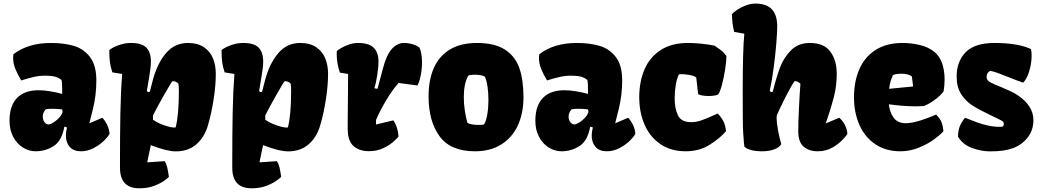

<svg xmlns="http://www.w3.org/2000/svg" viewBox="-20 -812 5655 1043"><path d="M317.9 -301.8V-316.9Q317.9 -332 317.1 -350.6Q316.4 -369.1 314.9 -375Q310.5 -383.3 289.8 -392.1Q269 -400.9 222.2 -400.9Q193.4 -400.9 162.8 -393.8Q132.3 -386.7 95.2 -375Q75.2 -408.2 63.2 -438.2Q51.3 -468.3 51.3 -498.5Q51.3 -507.8 52.7 -517.1Q131.8 -578.6 257.3 -578.6Q326.7 -578.6 380.4 -563Q434.1 -547.4 468.8 -502.4Q503.4 -457.5 503.4 -375Q503.4 -294.4 484.6 -219Q465.8 -143.6 465.3 -142.1L536.1 -172.4Q550.3 -157.2 561.3 -135.5Q572.3 -113.8 575.2 -85.4Q568.4 -70.8 545.4 -48.1Q522.5 -25.4 489.3 -7.8Q456.1 9.8 419.9 9.8Q379.4 9.8 358.6 -14.2Q337.9 -38.1 337.9 -76.2Q337.9 -97.7 344.2 -119.6L329.6 -124Q315.9 -46.9 271.5 -18.6Q227.1 9.8 173.3 9.8Q138.2 9.8 105.5 -10Q72.8 -29.8 52.2 -67.6Q31.7 -105.5 31.7 -156.2Q31.7 -237.3 72.3 -279.5Q112.8 -321.8 189.9 -321.8Q218.8 -321.8 253.7 -315.9Q288.6 -310.1 317.9 -301.8ZM320.3 -206.1 317.4 -217.8Q291.5 -221.2 262.2 -221.2Q237.3 -221.2 228 -217.3Q212.4 -199.7 212.4 -178.2Q212.4 -162.6 220.5 -149.9Q228.5 -137.2 245.6 -135.7Q257.8 -138.2 274.7 -149.4Q291.5 -160.6 304.7 -176.3Q317.9 -191.9 320.3 -206.1Z M590.3 -418.9Q580.1 -450.7 576.9 -475.6Q573.7 -500.5 573.7 -540Q581.5 -546.9 599.1 -555.9Q616.7 -564.9 641.1 -571.8Q665.5 -578.6 691.4 -578.6Q750.5 -578.6 775.1 -553.2Q799.8 -527.8 799.8 -477.1Q799.8 -448.7 791.5 -400.4Q777.8 -322.8 777.8 -318.8Q777.8 -316.4 781.2 -314.2Q784.7 -312 788.6 -312Q793 -312 794.4 -315.4L799.3 -335L810.1 -376.5Q834 -466.8 881.3 -522.7Q928.7 -578.6 1000.5 -578.6Q1054.2 -578.6 1088.1 -555.4Q1122.1 -532.2 1137.2 -494.4Q1152.3 -456.5 1152.3 -411.1Q1152.3 -349.6 1140.6 -273.2Q1128.9 -196.8 1109.4 -130.4Q1090.3 -65.4 1046.1 -27.6Q1002 10.3 936 10.3Q912.1 10.3 880.1 2.7Q848.1 -4.9 799.3 -23.4L779.8 68.8L780.8 69.8L874 63.5Q883.3 76.7 887.9 95.5Q892.6 114.3 896 138.7L897.5 148.4Q897.5 150.4 876 166.7Q854.5 183.1 818.8 197Q783.2 210.9 736.8 210.9Q631.8 210.9 631.8 99.1V65.4Q631.8 -83.5 634 -200Q636.2 -316.4 643.6 -410.2ZM951.7 -319.8Q951.7 -342.8 949.2 -356.9Q938 -371.1 917 -371.1Q910.2 -365.2 870.1 -294.2Q830.1 -223.1 811 -185.1V-161.6Q837.9 -143.1 873 -131.1Q908.2 -119.1 926.8 -119.1Q931.2 -119.1 934.1 -120.1Q951.7 -186 951.7 -319.8Z M1200.2 -418.9Q1189.9 -450.7 1186.8 -475.6Q1183.6 -500.5 1183.6 -540Q1191.4 -546.9 1209 -555.9Q1226.6 -564.9 1251 -571.8Q1275.4 -578.6 1301.3 -578.6Q1360.4 -578.6 1385 -553.2Q1409.7 -527.8 1409.7 -477.1Q1409.7 -448.7 1401.4 -400.4Q1387.7 -322.8 1387.7 -318.8Q1387.7 -316.4 1391.1 -314.2Q1394.5 -312 1398.4 -312Q1402.8 -312 1404.3 -315.4L1409.2 -335L1419.9 -376.5Q1443.8 -466.8 1491.2 -522.7Q1538.6 -578.6 1610.4 -578.6Q1664.1 -578.6 1698 -555.4Q1731.9 -532.2 1747.1 -494.4Q1762.2 -456.5 1762.2 -411.1Q1762.2 -349.6 1750.5 -273.2Q1738.8 -196.8 1719.2 -130.4Q1700.2 -65.4 1656 -27.6Q1611.8 10.3 1545.9 10.3Q1522 10.3 1490 2.7Q1458 -4.9 1409.2 -23.4L1389.6 68.8L1390.6 69.8L1483.9 63.5Q1493.2 76.7 1497.8 95.5Q1502.4 114.3 1505.9 138.7L1507.3 148.4Q1507.3 150.4 1485.8 166.7Q1464.4 183.1 1428.7 197Q1393.1 210.9 1346.7 210.9Q1241.7 210.9 1241.7 99.1V65.4Q1241.7 -83.5 1243.9 -200Q1246.1 -316.4 1253.4 -410.2ZM1561.5 -319.8Q1561.5 -342.8 1559.1 -356.9Q1547.9 -371.1 1526.9 -371.1Q1520 -365.2 1480 -294.2Q1439.9 -223.1 1420.9 -185.1V-161.6Q1447.8 -143.1 1482.9 -131.1Q1518.1 -119.1 1536.6 -119.1Q1541 -119.1 1543.9 -120.1Q1561.5 -186 1561.5 -319.8Z M1869.6 -233.9Q1871.1 -395 1871.1 -410.2L1826.2 -417.5Q1816.9 -445.3 1813 -469.7Q1809.1 -494.1 1809.1 -519Q1809.1 -529.3 1809.6 -534.7Q1817.9 -542 1835.4 -552.2Q1853 -562.5 1877 -570.6Q1900.9 -578.6 1925.8 -578.6Q1983.9 -578.6 2010 -552.7Q2036.1 -526.9 2036.1 -477.1Q2036.1 -446.8 2028.6 -399.7Q2021 -352.5 2013.2 -332.5L2030.8 -329.6L2060.1 -439.9Q2079.6 -514.6 2108.9 -546.6Q2138.2 -578.6 2174.8 -578.6Q2198.7 -578.6 2222.4 -571.3Q2246.1 -564 2258.8 -553.2Q2272.5 -522.9 2272.5 -472.7Q2272.5 -437.5 2265.6 -403.1Q2258.8 -368.7 2248 -347.7L2145.5 -361.3Q2114.3 -328.1 2079.1 -269.3Q2043.9 -210.4 2022.9 -161.1L2022.5 -135.7L2117.2 -158.2Q2141.1 -121.6 2145 -71.3Q2145 -68.4 2123 -47.4Q2101.1 -26.4 2065.2 -8.5Q2029.3 9.3 1982.9 9.3Q1935.1 9.3 1903.1 -16.4Q1871.1 -42 1869.1 -103Q1868.7 -110.4 1868.7 -130.9Q1868.7 -151.9 1869.6 -233.9Z M2570.3 -578.6Q2668 -578.6 2723.6 -542.2Q2779.3 -505.9 2801.5 -441.4Q2823.7 -377 2823.7 -283.7Q2823.7 -199.2 2794.2 -133.1Q2764.6 -66.9 2705.3 -28.6Q2646 9.8 2560.1 9.8Q2427.2 9.8 2367.7 -72Q2308.1 -153.8 2308.1 -288.6Q2308.1 -377 2336.4 -441.9Q2364.7 -506.8 2423.3 -542.7Q2481.9 -578.6 2570.3 -578.6ZM2610.4 -137.2Q2621.6 -156.7 2627.4 -192.4Q2633.3 -228 2633.3 -269.5Q2633.3 -307.6 2628.4 -341.1Q2623.5 -374.5 2614.7 -393.6Q2609.4 -399.9 2593.3 -403.1Q2577.1 -406.2 2558.1 -406.2Q2533.2 -406.2 2523.9 -400.9Q2499.5 -358.9 2499.5 -284.2Q2499.5 -249 2504.9 -212.4Q2510.3 -175.8 2518.6 -146Q2524.4 -139.6 2542.5 -136.5Q2560.5 -133.3 2580.1 -133.3Q2605 -133.3 2610.4 -137.2Z M3174.3 -301.8V-316.9Q3174.3 -332 3173.6 -350.6Q3172.9 -369.1 3171.4 -375Q3167 -383.3 3146.2 -392.1Q3125.5 -400.9 3078.6 -400.9Q3049.8 -400.9 3019.3 -393.8Q2988.8 -386.7 2951.7 -375Q2931.6 -408.2 2919.7 -438.2Q2907.7 -468.3 2907.7 -498.5Q2907.7 -507.8 2909.2 -517.1Q2988.3 -578.6 3113.8 -578.6Q3183.1 -578.6 3236.8 -563Q3290.5 -547.4 3325.2 -502.4Q3359.9 -457.5 3359.9 -375Q3359.9 -294.4 3341.1 -219Q3322.3 -143.6 3321.8 -142.1L3392.6 -172.4Q3406.7 -157.2 3417.7 -135.5Q3428.7 -113.8 3431.6 -85.4Q3424.8 -70.8 3401.9 -48.1Q3378.9 -25.4 3345.7 -7.8Q3312.5 9.8 3276.4 9.8Q3235.8 9.8 3215.1 -14.2Q3194.3 -38.1 3194.3 -76.2Q3194.3 -97.7 3200.7 -119.6L3186 -124Q3172.4 -46.9 3127.9 -18.6Q3083.5 9.8 3029.8 9.8Q2994.6 9.8 2961.9 -10Q2929.2 -29.8 2908.7 -67.6Q2888.2 -105.5 2888.2 -156.2Q2888.2 -237.3 2928.7 -279.5Q2969.2 -321.8 3046.4 -321.8Q3075.2 -321.8 3110.1 -315.9Q3145 -310.1 3174.3 -301.8ZM3176.8 -206.1 3173.8 -217.8Q3147.9 -221.2 3118.7 -221.2Q3093.8 -221.2 3084.5 -217.3Q3068.8 -199.7 3068.8 -178.2Q3068.8 -162.6 3076.9 -149.9Q3085 -137.2 3102.1 -135.7Q3114.3 -138.2 3131.1 -149.4Q3147.9 -160.6 3161.1 -176.3Q3174.3 -191.9 3176.8 -206.1Z M3716.8 -578.6Q3747.1 -578.6 3786.4 -575Q3825.7 -571.3 3861.8 -564L3871.6 -557.1Q3893.6 -542 3904.1 -533Q3914.6 -523.9 3926.3 -507.8Q3926.3 -481.4 3919.2 -435.3Q3912.1 -389.2 3901.4 -349.6Q3890.6 -310.1 3880.9 -298.8Q3864.7 -290.5 3828.6 -290.5Q3811 -290.5 3795.7 -293.2Q3780.3 -295.9 3772.5 -300.3L3762.2 -390.6Q3754.9 -398.9 3728.8 -404.1Q3702.6 -409.2 3680.7 -409.2Q3673.8 -409.2 3668 -408.2Q3656.7 -385.3 3650.9 -349.6Q3645 -314 3645 -276.9Q3645 -223.1 3662.6 -185.8Q3680.2 -148.4 3734.4 -148.4Q3761.2 -148.4 3787.4 -157.2Q3813.5 -166 3853.5 -184.1Q3870.1 -191.9 3878.4 -195.3Q3897.9 -175.8 3909.2 -154.3Q3920.4 -132.8 3923.8 -99.1Q3892.6 -62.5 3836.2 -26.4Q3779.8 9.8 3704.6 9.8Q3624.5 9.8 3567.6 -29.1Q3510.7 -67.9 3481.7 -134.5Q3452.6 -201.2 3452.6 -283.7Q3452.6 -368.2 3481 -434.6Q3509.3 -501 3568.6 -539.8Q3627.9 -578.6 3716.8 -578.6Z M4014.6 -317.4Q4014.6 -543.9 4023.4 -628.9L3968.3 -638.7Q3956.5 -683.6 3956.5 -735.4Q3963.9 -744.6 3983.9 -758.3Q4003.9 -772 4030.5 -782.2Q4057.1 -792.5 4083.5 -792.5Q4143.6 -792.5 4172.9 -761.7Q4202.1 -731 4202.1 -667.5Q4202.1 -639.6 4197.3 -577.9Q4192.4 -516.1 4183.1 -445.6Q4173.8 -375 4161.6 -319.8Q4161.6 -316.9 4165 -314.5Q4168.5 -312 4172.4 -312Q4176.8 -312 4178.2 -315.4Q4197.8 -393.1 4217.3 -445.3Q4236.8 -497.6 4276.4 -538.1Q4315.9 -578.6 4378.9 -578.6Q4457 -578.6 4491.2 -531Q4525.4 -483.4 4525.4 -411.1Q4525.4 -346.7 4510.3 -286.9Q4495.1 -227.1 4472.7 -162.1Q4473.6 -164.6 4465.8 -143.1L4466.8 -142.1L4539.1 -172.4Q4577.1 -139.6 4583.5 -85.4Q4583.5 -82 4561.5 -57.4Q4539.6 -32.7 4503.7 -11.5Q4467.8 9.8 4421.4 9.8Q4375 9.8 4345.7 -15.1Q4316.4 -40 4316.4 -100.1Q4316.4 -147.9 4320.3 -228Q4324.2 -308.1 4328.1 -356.9Q4315.4 -370.6 4296.9 -371.6Q4279.8 -349.6 4246.6 -283.7Q4213.4 -217.8 4199.7 -185.1Q4198.7 -178.2 4198.7 -171.9Q4198.7 -147.5 4206.1 -106.2Q4213.4 -64.9 4224.1 -29.3Q4215.3 -12.7 4188 -1.5Q4160.6 9.8 4120.6 9.8Q4084.5 9.8 4062.7 3.9Q4041 -2 4032.2 -8.5Q4023.4 -15.1 4023.4 -16.6Q4022.9 -21 4021 -39.8Q4019 -58.6 4017.1 -92.5Q4015.1 -126.5 4015.1 -169.9Z M4883.3 -578.6Q4929.7 -578.6 4976.1 -567.6Q5022.5 -556.6 5054.7 -531.2Q5084.5 -507.3 5097.9 -468Q5111.3 -428.7 5111.3 -380.9Q5111.3 -349.1 5106 -315.9Q5100.1 -306.2 5083 -290.3Q5065.9 -274.4 5043 -259.3Q5020 -244.1 4998.5 -235.8Q4978 -234.4 4956.1 -234.4Q4917.5 -234.4 4877.9 -237.8Q4838.4 -241.2 4808.6 -245.6Q4812.5 -204.1 4834 -173.3Q4855.5 -142.6 4902.3 -142.6Q4906.7 -142.6 4916.5 -143.6Q4946.3 -146.5 4986.1 -159.4Q5025.9 -172.4 5065.4 -189.5Q5084 -170.9 5092.8 -152.3Q5101.6 -133.8 5105 -99.1Q5089.8 -81.5 5055.9 -56.2Q5022 -30.8 4973.1 -10.5Q4924.3 9.8 4871.1 9.8Q4791 9.8 4734.1 -29.1Q4677.2 -67.9 4648.2 -134.5Q4619.1 -201.2 4619.1 -283.7Q4619.1 -368.2 4647.5 -434.6Q4675.8 -501 4735.1 -539.8Q4794.4 -578.6 4883.3 -578.6ZM4933.6 -396Q4926.8 -403.3 4910.6 -407.5Q4894.5 -411.6 4877 -411.6Q4862.8 -411.6 4848.4 -409.2Q4834 -406.7 4831.1 -403.8Q4814.5 -371.1 4810.1 -329.6L4940.4 -342.3Z M5409.7 -123Q5423.3 -123 5429.2 -125.5Q5430.7 -127.4 5431.9 -131.6Q5433.1 -135.7 5433.1 -140.1Q5433.1 -149.9 5421.9 -156.2Q5404.3 -166 5359.4 -187Q5297.9 -216.3 5262 -239.3Q5226.1 -262.2 5201.4 -300.3Q5176.8 -338.4 5176.8 -396Q5176.8 -478.5 5226.1 -528.6Q5275.4 -578.6 5382.3 -578.6Q5509.8 -578.6 5580.6 -545.4Q5584 -531.2 5584 -509.8Q5584 -468.8 5571.3 -426Q5558.6 -383.3 5538.1 -362.8Q5510.3 -372.1 5459.5 -392.6Q5422.4 -407.2 5400.6 -415.3Q5378.9 -423.3 5360.8 -426.8Q5351.1 -424.3 5345.2 -415.3Q5339.4 -406.2 5339.4 -394Q5339.4 -383.3 5345.7 -376Q5352.1 -368.7 5360.1 -364.5Q5368.2 -360.4 5383.3 -353.5Q5391.1 -350.1 5397.9 -347.4Q5404.8 -344.7 5410.6 -342.3Q5448.7 -326.2 5470.7 -315.9Q5492.7 -305.7 5513.2 -291.5Q5550.8 -265.6 5572.3 -232.4Q5593.8 -199.2 5593.8 -159.7Q5593.8 -105 5562.7 -65.2Q5531.7 -25.4 5483.4 -7.3Q5458 2 5428 6.1Q5397.9 10.3 5357.9 10.3Q5310.5 10.3 5260.5 -8.1Q5210.4 -26.4 5184.1 -69.3Q5184.6 -99.1 5192.1 -121.3Q5199.7 -143.6 5222.2 -172.4Q5265.1 -155.3 5291 -146Q5316.9 -136.7 5347.9 -129.9Q5378.9 -123 5409.7 -123Z"/></svg>

Font: Kavoon
Style: Regular
Weight: 400
Designer: Viktoriya Grabowska
Foundry: Viktoriya Grabowska
Version: Version 1.004; ttfautohint (v1.4.1)